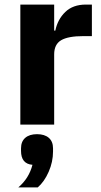

<svg xmlns="http://www.w3.org/2000/svg" viewBox="-20 -545 444 840"><path d="M212 104V118Q212 163 193 206.5Q174 250 145 275H60Q107 235 122 176Q72 172 72 115V104Q72 74 90.5 58Q109 42 142 42Q175 42 193.5 58Q212 74 212 104ZM217 0H69V-525H217V-411H222Q232 -460 265.5 -492.5Q299 -525 356 -525H382V-387H345Q278 -387 247.5 -369Q217 -351 217 -307Z"/></svg>

Font: Aneliza
Style: Bold
Weight: 700
Designer: Mike Abbink, Paul van der Laan, Pieter van Rosmalen
Foundry: Bold Monday
Version: Version 3.0